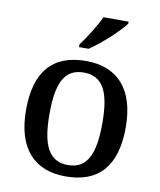

<svg xmlns="http://www.w3.org/2000/svg" viewBox="-86 -834 759 912"><g transform="rotate(10 293.5 -378.0)"><path d="M249 -619V-606H295C351 -642 435 -721 460 -756V-766H339C318 -721 278 -657 249 -619ZM292 10C451 10 534 -81 534 -269C534 -456 443 -547 295 -547C135 -547 53 -456 53 -269C53 -81 143 10 292 10ZM294 -45C200 -45 166 -122 166 -269C166 -417 199 -491 293 -491C387 -491 421 -417 421 -269C421 -122 388 -45 294 -45Z"/></g></svg>

Font: Noto Serif Georgian Medium
Style: Regular
Weight: 500
Designer: Monotype Design Team, Akaki Razmadze
Foundry: Google LLC
Version: Version 2.003